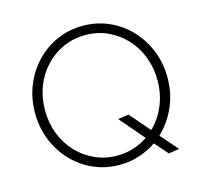

<svg xmlns="http://www.w3.org/2000/svg" viewBox="-105 -828 1018 963"><g transform="rotate(-15 404.0 -346.0)"><path d="M656 19 596 -49Q556 -21 507 -5Q458 11 404 11Q332 11 269.5 -16.5Q207 -44 160 -93.5Q113 -143 86.5 -208.5Q60 -274 60 -350Q60 -426 86.5 -491.5Q113 -557 160 -606.5Q207 -656 269.5 -683.5Q332 -711 404 -711Q476 -711 538.5 -683.5Q601 -656 648 -606.5Q695 -557 721.5 -491.5Q748 -426 748 -350Q748 -268 717 -198.5Q686 -129 633 -79L712 11ZM404 -37Q449 -37 489.5 -50Q530 -63 564 -86L455 -213L511 -221L601 -117Q645 -159 670.5 -219.5Q696 -280 696 -350Q696 -416 674 -473Q652 -530 612 -572.5Q572 -615 519 -639Q466 -663 404 -663Q342 -663 289 -639Q236 -615 196 -572.5Q156 -530 134 -473Q112 -416 112 -350Q112 -284 134 -227Q156 -170 196 -127.5Q236 -85 289 -61Q342 -37 404 -37Z"/></g></svg>

Font: Red Hat Text Light
Style: Regular
Weight: 300
Designer: Pentagram, MCKL
Foundry: Pentagram, MCKL
Version: Version 1.023; ttfautohint (v1.8.3)